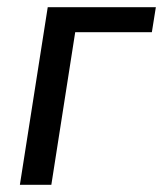

<svg xmlns="http://www.w3.org/2000/svg" viewBox="-20 -511 451 531"><path d="M35 0 112 -491H411L400 -422H188L122 0Z"/></svg>

Font: Nunito Sans 10pt Condensed Medium
Style: Italic
Weight: 500
Width: 3
Italic angle: -9°
Designer: Vernon Adams
Foundry: Vernon Adams
Version: Version 3.101;gftools[0.9.27]